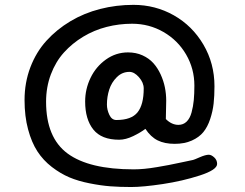

<svg xmlns="http://www.w3.org/2000/svg" viewBox="-20 -627 990 775"><path d="M79.1 -223.1Q79.1 -293.5 102.5 -355.2Q126 -417 167.5 -462.6Q209 -508.3 264.2 -541.3Q319.3 -574.2 384.3 -590.8Q449.2 -607.4 518.6 -607.4Q606.9 -607.4 681.6 -565.2Q756.3 -522.9 801 -447Q845.7 -371.1 845.7 -278.8Q845.7 -240.2 842.3 -209.2Q838.9 -178.2 828.4 -146.5Q817.9 -114.7 800.8 -93.8Q783.7 -72.8 754.2 -59.6Q724.6 -46.4 685.1 -46.4Q644.5 -46.4 616.5 -60.3Q588.4 -74.2 566.9 -106.9Q547.9 -92.3 517.6 -77.6Q487.3 -63 460.9 -63Q389.6 -63 356.7 -104.2Q323.7 -145.5 323.7 -217.3Q323.7 -267.6 345.5 -312.7Q367.2 -357.9 407.5 -386.7Q447.8 -415.5 496.6 -415.5Q528.8 -415.5 555.2 -403.6Q581.5 -391.6 598.9 -372.3Q616.2 -353 628.2 -327.1Q640.1 -301.3 645.5 -274.7Q650.9 -248 650.9 -220.7L649.4 -146.5Q672.9 -123 700.2 -123Q719.7 -123 733.2 -136Q746.6 -148.9 753.2 -173.1Q759.8 -197.3 762.2 -222.9Q764.6 -248.5 764.6 -281.7Q764.6 -349.6 731.2 -407Q697.8 -464.4 639.9 -497.8Q582 -531.2 513.2 -531.2Q460.4 -531.2 410.2 -518.3Q359.9 -505.4 315.7 -478.8Q271.5 -452.1 238 -415Q204.6 -377.9 185.3 -326.7Q166 -275.4 166 -216.3Q166 -71.3 252.9 -7.3Q339.8 56.6 519.5 56.6Q540 56.6 563.2 54.4Q586.4 52.2 614.5 47.4Q642.6 42.5 661.1 39.1Q679.7 35.6 713.4 28.3Q747.1 21 759.3 18.6Q762.7 18.1 786.1 7.8Q809.6 -2.4 822.8 -2.4Q833 -2.4 844.7 8.3Q856.4 19 856.4 34.7Q856.4 58.6 786.4 81.3Q716.3 104 636.5 116Q556.6 127.9 509.3 127.9Q463.9 127.9 425.5 125Q387.2 122.1 341.6 113Q295.9 104 260 88.9Q224.1 73.7 189.2 46.9Q154.3 20 130.9 -16.1Q107.4 -52.2 93.3 -105Q79.1 -157.7 79.1 -223.1ZM411.6 -205.1Q411.6 -184.1 421.4 -163.3Q431.2 -142.6 449.7 -142.6Q510.3 -142.6 535.2 -173.6Q560.1 -204.6 560.1 -270Q560.1 -293.5 541 -315.2Q522 -336.9 502.4 -336.9Q473.1 -336.9 451.7 -315.7Q430.2 -294.4 420.9 -265.4Q411.6 -236.3 411.6 -205.1Z"/></svg>

Font: Short Stack
Style: Regular
Weight: 400
Designer: James Grieshaber
Foundry: James Grieshaber
Version: Version 1.002